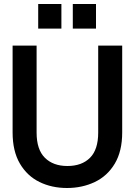

<svg xmlns="http://www.w3.org/2000/svg" viewBox="-20 -928 674 960"><path d="M315 12Q239 12 177.5 -18Q116 -48 79.5 -110Q43 -172 43 -266V-700H163V-265Q163 -180 204.5 -139Q246 -98 317 -98Q389 -98 430 -139Q471 -180 471 -265V-700H591V-266Q591 -172 554 -110Q517 -48 454 -18Q391 12 315 12ZM344 -785V-908H460V-785ZM171 -785V-908H287V-785Z"/></svg>

Font: Host Grotesk SemiBold
Style: Regular
Weight: 600
Designer: Doukan Karapınar
Foundry: Element Type
Version: Version 1.003